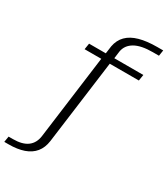

<svg xmlns="http://www.w3.org/2000/svg" viewBox="-341 -893 1050 1203"><g transform="rotate(30 184.0 -291.0)"><path d="M-104 206.5H-73.5Q-9.5 206.5 36.5 190.5Q82.5 174.5 109.5 141.5Q136.5 108.5 143.5 58L223.5 -548H434L441 -592H231L238 -645.5Q246.5 -693 291.5 -719.2Q336.5 -745.5 421.5 -745.5H465.5L472 -787.5H429Q354 -787.5 300.8 -772.5Q247.5 -757.5 216.8 -726.2Q186 -695 177 -647L169.5 -592H48.5L41.5 -548H162L82.5 57Q75.5 109.5 39 137Q2.5 164.5 -66.5 164.5H-97Z"/></g></svg>

Font: Anybody UltraCondensed Thin Light
Style: Regular
Weight: 300
Version: Version 1.111